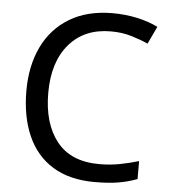

<svg xmlns="http://www.w3.org/2000/svg" viewBox="-52 -772 737 830"><g transform="rotate(5 316.0 -357.0)"><path d="M403 -645Q288 -645 222 -568Q156 -491 156 -357Q156 -224 217.5 -146.5Q279 -69 402 -69Q449 -69 491 -77Q533 -85 573 -97V-19Q533 -4 490.5 3Q448 10 389 10Q280 10 207 -35Q134 -80 97.5 -163Q61 -246 61 -358Q61 -466 100.5 -548.5Q140 -631 217 -677.5Q294 -724 404 -724Q459 -724 510 -713Q561 -702 601 -682L565 -606Q532 -621 491.5 -633Q451 -645 403 -645Z"/></g></svg>

Font: Noto Sans Tai Tham
Style: Regular
Weight: 400
Designer: Monotype Design Team 2013. Revised by David WIlliams 2020
Foundry: Monotype Imaging Inc.
Version: Version 2.002